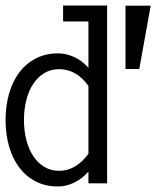

<svg xmlns="http://www.w3.org/2000/svg" viewBox="-20 -657 586 688"><path d="M363.8 0H296.9V-42Q273.9 -16.1 245.4 -2.4Q216.8 11.2 188 11.2Q144 11.2 109.1 -6.3Q74.2 -23.9 50 -55.4Q25.9 -86.9 12.9 -130.9Q0 -174.8 0 -227.1Q0 -278.8 12.9 -323Q25.9 -367.2 50 -398.7Q74.2 -430.2 109.1 -448Q144 -465.8 188 -465.8Q216.8 -465.8 245.4 -452.9Q273.9 -439.9 296.9 -414.1V-580.1H206.1V-637.2H363.8ZM296.9 -349.1Q273.9 -380.9 247.6 -395Q221.2 -409.2 191.9 -409.2Q162.1 -409.2 138.7 -395Q115.2 -380.9 99.1 -356.4Q83 -332 74.5 -299.1Q65.9 -266.1 65.9 -227.1Q65.9 -188 74.5 -155Q83 -122.1 99.1 -97.7Q115.2 -73.2 138.7 -59.1Q162.1 -44.9 191.9 -44.9Q252 -44.9 296.9 -106ZM520 -636.7 479 -409.7H429.7V-636.7Z"/></svg>

Font: Anonymous Pro
Style: Regular
Weight: 400
Monospace: yes
Designer: Mark Simonson
Version: Version 1.003